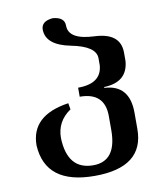

<svg xmlns="http://www.w3.org/2000/svg" viewBox="-81 -773 709 848"><g transform="rotate(-10 273.0 -349.0)"><path d="M275.9 9.8Q55.7 9.8 45.4 -167Q45.4 -301.8 215.8 -326.7L220.7 -298.3Q157.2 -255.4 157.2 -180.7Q162.1 -37.6 277.3 -37.6Q382.3 -37.6 382.3 -176.8V-239.7Q382.3 -346.2 270.5 -346.2V-386.7Q375.5 -386.7 381.8 -467.3V-499Q381.8 -553.2 272 -574.7Q162.1 -596.2 161.1 -666Q161.1 -704.1 213.4 -708.5Q265.6 -704.1 265.6 -666Q265.6 -602.5 381.3 -597.7Q497.1 -592.8 497.1 -503.9V-466.3Q489.7 -373 384.3 -369.6V-365.7Q496.6 -360.4 496.6 -234.4V-161.6Q496.6 9.8 275.9 9.8Z"/></g></svg>

Font: Kelvinch
Style: Bold
Weight: 700
Designer: Paul James Miller
Foundry: High-Logic / Made with FontCreator
Version: Version 3.501;March 28, 2021;FontCreator 13.0.0.2683 64-bit